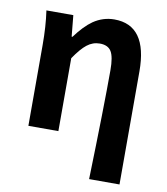

<svg xmlns="http://www.w3.org/2000/svg" viewBox="-84 -632 784 899"><g transform="rotate(10 308.0 -182.5)"><path d="M400.4 196.3Q410.2 -149.4 410.2 -323.2Q410.2 -386.7 394.5 -412.1Q378.9 -437.5 339.8 -437.5Q306.6 -437.5 279.3 -416Q252.9 -395.5 219.7 -346.7V0H77.1V-383.8Q77.1 -473.6 66.4 -546.9H194.3L204.1 -446.3H208Q249 -502 288.1 -529.3Q334 -560.5 387.7 -560.5Q544.9 -560.5 544.9 -340.8V196.3Z"/></g></svg>

Font: Bpmf GenYo Gothic B
Style: B
Weight: 700
Foundry: But Ko
Version: Version 1.320